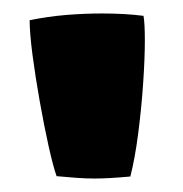

<svg xmlns="http://www.w3.org/2000/svg" viewBox="-20 -749 271 285"><path d="M195 -689.5Q195 -662.5 192.5 -625.5Q190 -588.5 185.2 -551.5Q180.5 -514.5 173.5 -487Q141.5 -484 120.5 -484Q107.5 -484 93.8 -485Q80 -486 64 -487.5Q59 -501.5 52.2 -531.8Q45.5 -562 39 -598.5Q32.5 -635 28.2 -667.8Q24 -700.5 24 -719Q51 -724.5 78.2 -726.8Q105.5 -729 131.5 -729Q165.5 -729 193 -725.5Q194 -720.5 194.5 -711Q195 -701.5 195 -689.5Z"/></svg>

Font: Grandstander Thin Black
Style: Regular
Weight: 900
Version: Version 1.200